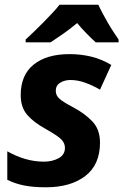

<svg xmlns="http://www.w3.org/2000/svg" viewBox="-20 -786 524 816"><path d="M175 10Q122 10 83.5 2.5Q45 -5 11 -22V-143Q48 -122 87 -110.5Q126 -99 167 -99Q202 -99 229 -113.5Q256 -128 256 -158Q256 -178 240 -194Q224 -210 174 -238Q123 -266 95.5 -298Q68 -330 68 -382Q68 -467 123 -511.5Q178 -556 276 -556Q323 -556 367 -545.5Q411 -535 453 -510L405 -405Q376 -422 343.5 -434Q311 -446 279 -446Q255 -446 236 -434.5Q217 -423 217 -400Q217 -380 233 -366Q249 -352 291 -330Q340 -304 372.5 -270Q405 -236 405 -180Q405 -86 342.5 -38Q280 10 175 10ZM89 -618Q103 -631 123 -650Q143 -669 163 -689.5Q183 -710 202 -730Q221 -750 233 -766H398Q406 -748 416.5 -728.5Q427 -709 438.5 -689Q450 -669 462 -651Q474 -633 484 -618V-606H387Q370 -621 347.5 -644Q325 -667 308 -688Q279 -664 251.5 -644.5Q224 -625 195 -606H89Z"/></svg>

Font: BC Sans
Style: Bold Italic
Weight: 700
Italic angle: -12°
Designer: Monotype Design Team
Province of B.C.
Foundry: Monotype Imaging Inc.
Version: Version 2.000;GOOG;noto-source:20170915:90ef993387c0